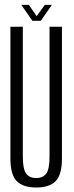

<svg xmlns="http://www.w3.org/2000/svg" viewBox="-20 -788 312 812"><path d="M133 5Q188.5 5 215.2 -21.8Q242 -48.5 242 -118.5V-675H189.5V-127Q189.5 -72 175.2 -53.5Q161 -35 133 -35Q105 -35 90.8 -53.5Q76.5 -72 76.5 -127V-675H24V-118.5Q24 -48.5 51 -21.8Q78 5 133 5ZM117 -700H152.5L199.5 -767.5H169.5L135 -719.5L102 -767.5H70Z"/></svg>

Font: Anybody ExtraCondensed Light
Style: Regular
Weight: 300
Width: 2
Version: Version 1.113;gftools[0.9.25]